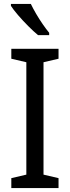

<svg xmlns="http://www.w3.org/2000/svg" viewBox="-20 -964 358 984"><path d="M280 0H38V-51L115 -69V-645L38 -663V-714H280V-663L203 -645V-69L280 -51ZM138 -944Q149 -921 165 -893.5Q181 -866 199 -840Q217 -814 232 -796V-784H175Q153 -802 125 -830Q97 -858 72.5 -886.5Q48 -915 36 -934V-944Z"/></svg>

Font: Noto Sans Khmer SemiCondensed
Style: Regular
Weight: 400
Width: 4
Designer: Danh Hong and the Monotype Design Team
Foundry: Monotype Imaging Inc.
Version: Version 2.004; ttfautohint (v1.8.4.7-5d5b)